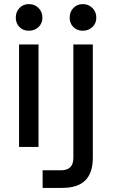

<svg xmlns="http://www.w3.org/2000/svg" viewBox="-20 -717 560 937"><path d="M168 -500V0H73V-500ZM121 -697Q149 -697 168 -678Q187 -659 187 -631Q187 -603 168 -585Q149 -567 121 -567Q93 -567 75 -585Q57 -603 57 -631Q57 -659 75 -678Q93 -697 121 -697ZM338 54V-500H433V53Q433 127 396 163.5Q359 200 283 200H188V114H278Q338 114 338 54ZM384 -697Q412 -697 431 -678Q450 -659 450 -631Q450 -603 431 -585Q412 -567 384 -567Q356 -567 338 -585Q320 -603 320 -631Q320 -659 338 -678Q356 -697 384 -697Z"/></svg>

Font: MedMera Sans Display
Style: Regular
Weight: 500
Designer: Kasper Nordkvist
Foundry: UNCUT.wtf
Version: Version 1.300